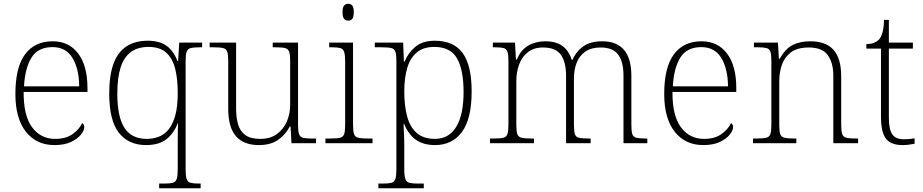

<svg xmlns="http://www.w3.org/2000/svg" viewBox="-20 -763 4919 1023"><path d="M270 10Q174 10 118 -61Q62 -132 62 -262Q62 -404 113.5 -473.5Q165 -543 261 -543Q347 -543 396.5 -478Q446 -413 446 -294V-273H106Q105 -147 151 -85Q197 -23 274 -23Q330 -23 365.5 -47.5Q401 -72 418 -107Q423 -104 426 -99Q429 -94 429 -86Q429 -68 411 -45.5Q393 -23 358 -6.5Q323 10 270 10ZM402 -303Q401 -397 366 -454.5Q331 -512 260 -512Q182 -512 147.5 -455.5Q113 -399 108 -303Z M828 240V215H857Q885 215 900.5 211Q916 207 921.5 190.5Q927 174 927 139V33Q927 4 927 -24Q927 -52 927.5 -73.5Q928 -95 929 -106H927Q907 -54 867.5 -22Q828 10 758 10Q665 10 613.5 -55.5Q562 -121 562 -265Q562 -362 585 -424Q608 -486 654 -516Q700 -546 767 -546Q830 -546 868 -518.5Q906 -491 925 -438H929L935 -536H1057V-511H1047Q1013 -511 996.5 -507Q980 -503 974.5 -487.5Q969 -472 969 -438V139Q969 175 974.5 191Q980 207 995.5 211Q1011 215 1039 215H1049V240ZM762 -23Q796 -23 826 -34.5Q856 -46 878.5 -73.5Q901 -101 914 -148.5Q927 -196 927 -267Q927 -343 913 -398Q899 -453 865 -483Q831 -513 772 -513Q714 -513 677 -485.5Q640 -458 622.5 -403Q605 -348 605 -264Q605 -141 643 -82Q681 -23 762 -23Z M1359 10Q1278 10 1237 -37.5Q1196 -85 1196 -184V-439Q1196 -473 1190.5 -488Q1185 -503 1168.5 -507Q1152 -511 1118 -511H1097V-536H1238V-183Q1238 -137 1248.5 -100.5Q1259 -64 1287 -43.5Q1315 -23 1367 -23Q1420 -23 1455 -48.5Q1490 -74 1508 -115Q1526 -156 1526 -205V-438Q1526 -472 1520.5 -487.5Q1515 -503 1498.5 -507Q1482 -511 1448 -511H1433V-536H1568V-97Q1568 -64 1573.5 -48.5Q1579 -33 1594 -29Q1609 -25 1638 -25H1664V0H1533L1528 -89H1524Q1502 -46 1462 -18Q1422 10 1359 10Z M1714 0V-25H1741Q1775 -25 1791.5 -29Q1808 -33 1813.5 -48Q1819 -63 1819 -97V-435Q1819 -471 1813.5 -487Q1808 -503 1792.5 -507Q1777 -511 1749 -511H1734V-536H1861V-98Q1861 -64 1866.5 -48.5Q1872 -33 1889 -29Q1906 -25 1939 -25H1965V0ZM1835 -653Q1822 -653 1813.5 -662.5Q1805 -672 1805 -698Q1805 -724 1813.5 -733.5Q1822 -743 1835 -743Q1849 -743 1857 -733.5Q1865 -724 1865 -698Q1865 -672 1857 -662.5Q1849 -653 1835 -653Z M1996 240V215H2022Q2050 215 2065.5 211Q2081 207 2086.5 190.5Q2092 174 2092 139V-439Q2092 -473 2086.5 -488Q2081 -503 2064.5 -507Q2048 -511 2014 -511H1977V-536H2128L2132 -435H2136Q2155 -482 2193.5 -514Q2232 -546 2297 -546Q2397 -546 2445 -480.5Q2493 -415 2493 -276Q2493 -129 2441 -59.5Q2389 10 2298 10Q2235 10 2194.5 -19.5Q2154 -49 2133 -104H2131Q2130 -88 2132 -59Q2134 -30 2134 18V140Q2134 175 2140 191Q2146 207 2161 211Q2176 215 2204 215H2238V240ZM2297 -23Q2372 -23 2411 -87.5Q2450 -152 2450 -272Q2450 -391 2415 -452Q2380 -513 2294 -513Q2235 -513 2200 -483Q2165 -453 2149.5 -400Q2134 -347 2134 -277Q2134 -199 2149.5 -142Q2165 -85 2201 -54Q2237 -23 2297 -23Z M2591 0V-25H2612Q2646 -25 2662 -29Q2678 -33 2683.5 -48.5Q2689 -64 2689 -98V-439Q2689 -473 2683.5 -488Q2678 -503 2663 -507Q2648 -511 2620 -511H2606V-536H2724L2729 -446H2734Q2755 -497 2794.5 -520Q2834 -543 2885 -543Q2928 -543 2956 -530Q2984 -517 3001 -494.5Q3018 -472 3026 -444H3030Q3049 -488 3087 -515.5Q3125 -543 3188 -543Q3267 -543 3305.5 -496.5Q3344 -450 3344 -359V-98Q3344 -64 3349 -48.5Q3354 -33 3371 -29Q3388 -25 3421 -25H3429V0H3302V-361Q3302 -433 3274 -471.5Q3246 -510 3180 -510Q3130 -510 3098.5 -488Q3067 -466 3052.5 -428.5Q3038 -391 3038 -346V-98Q3038 -64 3043 -48.5Q3048 -33 3064.5 -29Q3081 -25 3115 -25H3127V0H2996V-361Q2996 -432 2968.5 -471Q2941 -510 2873 -510Q2824 -510 2792.5 -485Q2761 -460 2746 -419.5Q2731 -379 2731 -331V-97Q2731 -63 2736.5 -48Q2742 -33 2759 -29Q2776 -25 2809 -25H2825V0Z M3727 10Q3631 10 3575 -61Q3519 -132 3519 -262Q3519 -404 3570.5 -473.5Q3622 -543 3718 -543Q3804 -543 3853.5 -478Q3903 -413 3903 -294V-273H3563Q3562 -147 3608 -85Q3654 -23 3731 -23Q3787 -23 3822.5 -47.5Q3858 -72 3875 -107Q3880 -104 3883 -99Q3886 -94 3886 -86Q3886 -68 3868 -45.5Q3850 -23 3815 -6.5Q3780 10 3727 10ZM3859 -303Q3858 -397 3823 -454.5Q3788 -512 3717 -512Q3639 -512 3604.5 -455.5Q3570 -399 3565 -303Z M3992 0V-25H4012Q4046 -25 4062.5 -29Q4079 -33 4084.5 -48.5Q4090 -64 4090 -98V-439Q4090 -473 4084.5 -488Q4079 -503 4063.5 -507Q4048 -511 4020 -511H3997V-536H4125L4130 -450H4134Q4165 -504 4204 -523.5Q4243 -543 4297 -543Q4381 -543 4421.5 -497Q4462 -451 4462 -356V-98Q4462 -64 4467.5 -48.5Q4473 -33 4489.5 -29Q4506 -25 4539 -25H4552V0H4420V-361Q4420 -427 4391 -468.5Q4362 -510 4289 -510Q4228 -510 4193.5 -483.5Q4159 -457 4145.5 -416.5Q4132 -376 4132 -331V-97Q4132 -63 4137.5 -48Q4143 -33 4159.5 -29Q4176 -25 4209 -25H4223V0Z M4789 10Q4727 10 4700.5 -24Q4674 -58 4674 -142V-504H4596V-528Q4617 -528 4634 -534Q4651 -540 4662 -551Q4673 -562 4681 -586.5Q4689 -611 4690 -657H4716V-536H4844V-504H4716V-134Q4716 -73 4734.5 -47Q4753 -21 4794 -21Q4811 -21 4824 -22Q4837 -23 4853 -26V3Q4837 6 4821 8Q4805 10 4789 10Z"/></svg>

Font: Noto Serif Hebrew ExtraLight
Style: Regular
Weight: 250
Version: Version 2.003